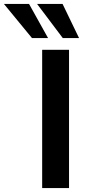

<svg xmlns="http://www.w3.org/2000/svg" viewBox="-118 -959 469 979"><path d="M97 0V-705H234V0ZM202 -765 71 -939H201L285 -765ZM45 -765 -98 -939H30L127 -765Z"/></svg>

Font: Nunito Sans 7pt
Style: Bold
Weight: 700
Designer: Vernon Adams
Foundry: Vernon Adams
Version: Version 3.101;gftools[0.9.27]